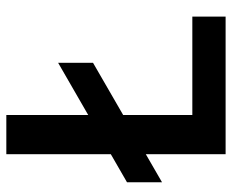

<svg xmlns="http://www.w3.org/2000/svg" viewBox="-86 -682 768 637"><g transform="rotate(-90 298.5 -364.0)"><path d="M105 0V-727.5H234.9V-110.4H561.5V0ZM11.7 -210.9V-327.1L408.2 -555.7V-439.9Z"/></g></svg>

Font: Inter 20pt SemiBold
Style: Regular
Weight: 600
Version: Version 4.001;git-66647c0bb